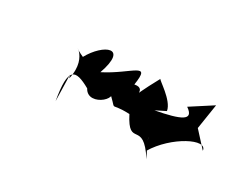

<svg xmlns="http://www.w3.org/2000/svg" viewBox="-46 -531 630 513"><g transform="rotate(30 269.5 -275.0)"><path d="M403 -305C398 -336 342 -368 345 -371C287 -265 337 -332 292 -323C304 -400 272 -344 197 -306C231 -403 167 -375 136 -318C78 -344 153 -332 133 -250L130 -260L132 -179C115 -276 136 -280 188 -251C212 -205 292 -276 233 -284C299 -227 246 -251 320 -248C362 -166 362 -256 420 -166C389 -225 388 -241 408 -185C447 -251 536 -296 539 -261L497 -307L509 -384L444 -342C479 -318 448 -304 373 -290Z"/></g></svg>

Font: Charger Distortion
Style: 2It
Weight: 400
Designer: Jasper
Foundry: Cannot Into Space Fonts
Version: Version 0.98